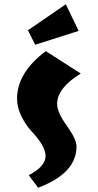

<svg xmlns="http://www.w3.org/2000/svg" viewBox="-20 -773 459 901"><path d="M60 -310Q60 -432 195 -533L359 -428Q248 -360 248 -285Q248 -246 293.5 -183Q339 -120 339 -85Q339 40 159 108L115 49Q194 8 194 -41Q194 -87 127 -158Q102 -185 81 -226.5Q60 -268 60 -310ZM111 -631 289 -753 349 -628 145 -563Z"/></svg>

Font: Joti One
Style: Regular
Weight: 400
Designer: Eduardo Rodriguez Tunni
Foundry: Eduardo Rodriguez Tunni
Version: Version 1.001